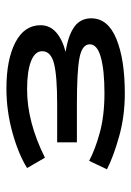

<svg xmlns="http://www.w3.org/2000/svg" viewBox="77 -904 418 613"><g transform="rotate(-90 286.5 -597.0)"><path d="M535 -515Q535 -462 469.5 -435Q404 -408 295 -408Q223 -408 158.5 -426Q94 -444 53 -465L80 -522Q115 -503 169.5 -488Q224 -473 296 -473Q369 -473 410.5 -484.5Q452 -496 452 -520Q452 -544 410 -552.5Q368 -561 260 -561H139V-624H260Q351 -624 390.5 -634Q430 -644 430 -672Q430 -695 398 -707.5Q366 -720 308 -720Q204 -720 90 -663L57 -720Q102 -748 171 -767Q240 -786 311 -786Q403 -786 458 -757.5Q513 -729 513 -677Q513 -648 491 -628Q469 -608 428 -597Q480 -589 507.5 -569.5Q535 -550 535 -515Z"/></g></svg>

Font: BioRhyme Expanded
Style: Bold
Weight: 700
Width: 7
Designer: Aoife Mooney
Foundry: Aoife Mooney Type
Version: Version 1.000